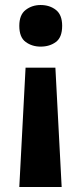

<svg xmlns="http://www.w3.org/2000/svg" viewBox="-20 -566 326 766"><path d="M82 -296H201L226 180H57ZM228 -463Q228 -417 203 -398.5Q178 -380 142 -380Q108 -380 82.5 -398.5Q57 -417 57 -463Q57 -507 82.5 -526.5Q108 -546 142 -546Q178 -546 203 -526.5Q228 -507 228 -463Z"/></svg>

Font: Noto Sans Hebrew
Style: Bold
Weight: 700
Designer: Monotype Design Team
Foundry: Monotype Imaging Inc.
Version: Version 2.003